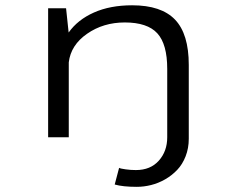

<svg xmlns="http://www.w3.org/2000/svg" viewBox="-20 -532 890 744"><path d="M166.5 0V-500H236L246 -406Q281 -455.5 344 -483.5Q407 -511.5 492 -511.5Q605 -511.5 658.2 -456Q711.5 -400.5 711.5 -280.5V0V5.5Q711.5 42.5 699.2 73.8Q687 105 666.5 126.5Q646 148 619.8 163Q593.5 178 565.5 185Q537.5 192 510 192Q456 192 424.5 183L441.5 118.5Q447 121.5 466.8 124.2Q486.5 127 506.5 127Q563 127 595.5 90.5Q628 54 628 0V-265Q628 -361 589.5 -403Q551 -445 463.5 -445Q380.5 -445 317.5 -401.2Q254.5 -357.5 246.5 -290.5V0Z"/></svg>

Font: League Mono Wide Light
Style: Regular
Weight: 300
Width: 8
Designer: Tyler Finck
Foundry: The League of Moveable Type / Tyler Finck
Version: Version 2.210